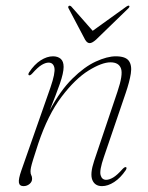

<svg xmlns="http://www.w3.org/2000/svg" viewBox="-20 -642 518 670"><path d="M81 -379.5Q77 -381.5 81.5 -389.5Q100 -417.5 122 -431.5Q144 -445.5 165 -445.5Q181.5 -445.5 191.8 -436.8Q202 -428 202 -408.5Q202 -387.5 188.8 -349.5Q175.5 -311.5 153.5 -257Q190.5 -326 232.5 -367.5Q274.5 -409 314.2 -427.2Q354 -445.5 384 -445.5Q418 -445.5 429.5 -429.8Q441 -414 436.5 -385.2Q432 -356.5 418.5 -317L342.5 -94Q326.5 -47.5 331 -31Q335.5 -14.5 350.5 -14.5Q361 -14.5 374.8 -22.5Q388.5 -30.5 408.5 -53Q416 -60.5 420 -58.5Q423.5 -56.5 419 -48.5Q400.5 -21 378.5 -6.8Q356.5 7.5 336 7.5Q311 7.5 302.2 -14Q293.5 -35.5 308.5 -80.5L390 -322.5Q410 -381.5 402.2 -403Q394.5 -424.5 365.5 -424.5Q335.5 -424.5 289 -395.8Q242.5 -367 195 -304.5Q147.5 -242 113.5 -141Q101.5 -104.5 95.8 -85.8Q90 -67 88.2 -58.2Q86.5 -49.5 86.5 -44Q86.5 -35 89.2 -30.5Q92 -26 92 -18Q92 -7.5 83 0Q74 7.5 62 7.5Q48 7.5 46 -4.8Q44 -17 54.5 -47L156 -336.5Q173.5 -387.5 169.8 -405.5Q166 -423.5 149.5 -423.5Q139 -423.5 125.5 -415.5Q112 -407.5 92.5 -385.5Q85 -377.5 81 -379.5ZM315 -503.5Q301.5 -491.5 293 -491.5Q284 -491.5 277 -503.5L219.5 -612.5Q216 -618.5 220.5 -621.5Q224 -623.5 229 -619L303.5 -534.5L421 -619Q428.5 -624 431 -621.5Q433.5 -618.5 427.5 -612.5Z"/></svg>

Font: Fraunces 72pt S000 Thin
Style: Italic
Weight: 100
Italic angle: -16°
Version: Version 1.000; ttfautohint (v1.8.3)